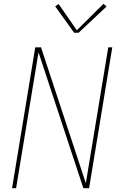

<svg xmlns="http://www.w3.org/2000/svg" viewBox="-20 -982 640 1002"><path d="M43 0 164 -735H194L428 -26L545 -735H566L445 0H415L181 -709L64 0ZM367 -811 268 -949 286 -961 381 -824 520 -962 536 -948 390 -811Z"/></svg>

Font: Iosevka SS04 Th Ex Obl
Style: Regular
Weight: 100
Width: 7
Italic angle: -9°
Monospace: yes
Designer: Belleve Invis
Foundry: Belleve Invis
Version: Version 19.0.0; ttfautohint (v1.8.4)